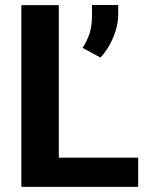

<svg xmlns="http://www.w3.org/2000/svg" viewBox="-20 -731 581 751"><path d="M520.5 -114.3V0H63.5V-710.9H210V-114.3ZM442.4 -711.4V-676.3Q442.4 -630.4 422.4 -583.3Q402.3 -536.1 372.6 -505.9L303.2 -543.9Q320.3 -570.3 330.1 -599.4Q339.8 -628.4 339.8 -669.4V-711.4Z"/></svg>

Font: Vazirmatn UI
Style: Bold
Weight: 700
Designer: Saber Rastikerdar
Foundry: Saber Rastikerdar
Version: Version 33.003